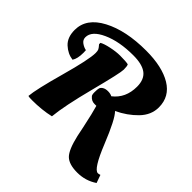

<svg xmlns="http://www.w3.org/2000/svg" viewBox="-260 -901 1207 1207"><g transform="rotate(45 344.0 -297.5)"><path d="M413 -364Q485 -420 485 -521Q485 -585 447 -614.5Q409 -644 329 -644Q205 -644 120 -605.5Q35 -567 35 -511Q35 -488 54.5 -474Q74 -460 95 -456Q96 -447 96 -434Q96 -380 78 -354Q31 -360 -7 -395Q-45 -430 -45 -496Q-45 -600 70.5 -661Q186 -722 365 -722Q508 -722 591 -672Q674 -622 674 -526Q674 -458 621.5 -404Q569 -350 495 -315Q531 -280 595 -121Q659 38 695 38Q702 38 714 34L733 87Q674 127 600.5 127Q527 127 494.5 95Q462 63 439 -37Q435 -54 426 -100Q403 -209 389 -255H372Q346 -255 328 -276Q320 -282 320 -307.5Q320 -333 323.5 -344.5Q327 -356 341 -364Q355 -372 376 -372Q397 -372 413 -364ZM151 -487Q151 -506 146.5 -515Q142 -524 127 -541V-553Q147 -565 192 -574.5Q237 -584 271 -584Q326 -584 344 -579Q350 -569 350 -538Q350 -507 298.5 -308.5Q247 -110 238 -11Q166 6 76 6Q52 6 43 3Q48 -59 99.5 -244Q151 -429 151 -487Z"/></g></svg>

Font: Oleo Script Swash Caps
Style: Bold
Weight: 700
Designer: Soytutype
Foundry: Soytutype
Version: Version 1.002